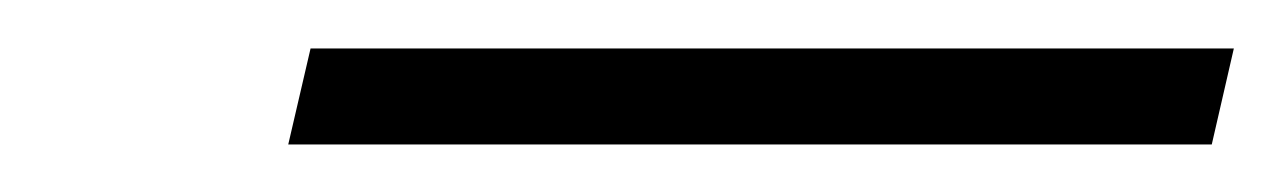

<svg xmlns="http://www.w3.org/2000/svg" viewBox="-20 -820 534 80"><path d="M100.1 -759.8 109.4 -799.8H494.1L484.9 -759.8Z"/></svg>

Font: Open Sans SemiCondensed Light
Style: Italic
Weight: 300
Width: 4
Italic angle: -12°
Designer: Monotype Design Team
Foundry: Monotype Imaging Inc.
Version: Version 3.000